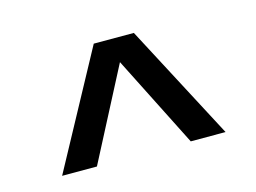

<svg xmlns="http://www.w3.org/2000/svg" viewBox="-51 -674 562 421"><g transform="rotate(-15 230.5 -463.0)"><path d="M124 -332H45L187 -594H278L416 -332H337L232 -540Z"/></g></svg>

Font: Hind Siliguri
Style: Regular
Weight: 400
Designer: Jyotish Sonowal
Foundry: Indian Type Foundry
Version: Version 1.000;PS 1.0;hotconv 1.0.86;makeotf.lib2.5.63406; tt